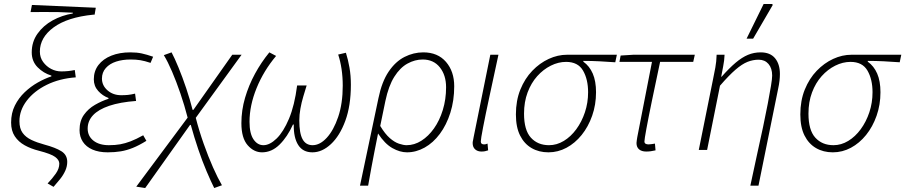

<svg xmlns="http://www.w3.org/2000/svg" viewBox="-20 -756 4564 968"><path d="M250 186 220 169Q244 144 261.5 119Q279 94 279 69Q279 51 258.5 35.5Q238 20 176 4Q136 -6 104.5 -23.5Q73 -41 54.5 -69Q36 -97 36 -138Q36 -186 55 -224Q74 -262 104.5 -291Q135 -320 170.5 -340Q206 -360 239 -371V-375Q199 -387 169.5 -417Q140 -447 140 -492Q140 -545 169 -586Q198 -627 245 -653Q292 -679 347 -688V-692Q313 -694 275 -695Q237 -696 200 -695.5Q163 -695 134 -695L141 -731L463 -717L457 -682H450Q320 -669 250.5 -618Q181 -567 181 -496Q181 -466 197.5 -443.5Q214 -421 238 -408.5Q262 -396 289 -396Q325 -396 357 -403L362 -366Q280 -360 216 -328.5Q152 -297 115 -248.5Q78 -200 78 -145Q78 -108 94 -86Q110 -64 138.5 -50.5Q167 -37 204 -27Q260 -12 289.5 6.5Q319 25 319 60Q319 83 309 105Q299 127 282.5 147.5Q266 168 250 186Z M523 12Q478 12 446 -2Q414 -16 397.5 -41.5Q381 -67 381 -100Q381 -146 403 -177Q425 -208 459 -227.5Q493 -247 527 -258V-262Q497 -273 475 -297.5Q453 -322 453 -356Q453 -398 476.5 -428.5Q500 -459 541.5 -475.5Q583 -492 637 -492Q670 -492 695 -486.5Q720 -481 752 -470L739 -439Q709 -449 687.5 -452.5Q666 -456 638 -456Q598 -456 565.5 -445.5Q533 -435 513.5 -413Q494 -391 494 -360Q494 -325 522 -300.5Q550 -276 591 -276Q610 -276 625 -277.5Q640 -279 661 -284L666 -247Q585 -241 530.5 -222.5Q476 -204 449 -175Q422 -146 422 -108Q422 -70 451 -47Q480 -24 529 -24Q561 -24 586 -28.5Q611 -33 638.5 -43.5Q666 -54 702 -74L718 -46Q681 -23 650 -10.5Q619 2 589 7Q559 12 523 12Z M712 192 667 185 926 -163Q910 -225 889.5 -285Q869 -345 847.5 -395Q826 -445 806 -478L845 -492Q860 -464 880 -415.5Q900 -367 919 -310.5Q938 -254 951 -202H955L1151 -480H1198L967 -162Q984 -96 1007 -31Q1030 34 1054 88Q1078 142 1099 178L1060 192Q1043 158 1021.5 107.5Q1000 57 979.5 -3.5Q959 -64 942 -126H938Z M1301 12Q1260 12 1228.5 -24Q1197 -60 1197 -135Q1197 -200 1215.5 -263Q1234 -326 1265.5 -384Q1297 -442 1338 -492L1372 -474Q1309 -399 1273.5 -311.5Q1238 -224 1238 -142Q1238 -83 1258 -53.5Q1278 -24 1308 -24Q1340 -24 1374.5 -57.5Q1409 -91 1437 -157.5Q1465 -224 1478 -325H1526Q1518 -299 1509 -269Q1500 -239 1494.5 -208Q1489 -177 1489 -149Q1489 -84 1505.5 -54Q1522 -24 1556 -24Q1593 -24 1627.5 -61.5Q1662 -99 1685 -166.5Q1708 -234 1708 -324Q1708 -368 1702 -408Q1696 -448 1685 -481L1724 -490Q1735 -455 1742 -415Q1749 -375 1749 -329Q1749 -223 1721 -147Q1693 -71 1648.5 -29.5Q1604 12 1555 12Q1507 12 1483.5 -25Q1460 -62 1461 -128H1457Q1429 -66 1389.5 -27Q1350 12 1301 12Z M1795 180 1888 -261Q1905 -344 1939.5 -395Q1974 -446 2019.5 -469Q2065 -492 2114 -492Q2187 -492 2228.5 -444Q2270 -396 2270 -321Q2270 -249 2250.5 -187.5Q2231 -126 2197.5 -81Q2164 -36 2121 -12Q2078 12 2032 12Q1996 12 1958 -9.5Q1920 -31 1886 -83Q1876 -33 1868 7.5Q1860 48 1852.5 88.5Q1845 129 1836 180ZM2030 -24Q2069 -24 2104.5 -46.5Q2140 -69 2168 -108.5Q2196 -148 2212.5 -201.5Q2229 -255 2229 -316Q2229 -377 2197.5 -416.5Q2166 -456 2111 -456Q2072 -456 2034.5 -435.5Q1997 -415 1968 -369Q1939 -323 1923 -247L1897 -121Q1921 -81 1945 -60Q1969 -39 1991.5 -31.5Q2014 -24 2030 -24Z M2407 8Q2388 8 2375.5 -3Q2363 -14 2363 -35Q2363 -41 2365 -49Q2367 -57 2368 -65L2452 -480H2493Q2468 -364 2447.5 -269Q2427 -174 2415.5 -114Q2404 -54 2404 -43Q2404 -35 2408.5 -31.5Q2413 -28 2420 -28Q2423 -28 2427 -28.5Q2431 -29 2438 -32L2441 2Q2433 5 2425 6.5Q2417 8 2407 8Z M2745 12Q2697 12 2660 -9.5Q2623 -31 2602 -73Q2581 -115 2581 -179Q2581 -249 2603.5 -304.5Q2626 -360 2663.5 -399Q2701 -438 2746.5 -459Q2792 -480 2839 -480H3090L3082 -442Q3041 -445 3001.5 -447Q2962 -449 2921 -449V-445Q2952 -423 2968.5 -385Q2985 -347 2985 -291Q2985 -228 2965.5 -172.5Q2946 -117 2912.5 -75.5Q2879 -34 2836 -11Q2793 12 2745 12ZM2748 -24Q2787 -24 2822.5 -45.5Q2858 -67 2885.5 -104.5Q2913 -142 2929 -190Q2945 -238 2945 -291Q2945 -356 2919.5 -400Q2894 -444 2834 -444Q2795 -444 2757 -425Q2719 -406 2688.5 -372Q2658 -338 2640 -290Q2622 -242 2622 -183Q2622 -100 2656.5 -62Q2691 -24 2748 -24Z M3238 8Q3215 8 3202 -3Q3189 -14 3189 -35Q3189 -41 3190.5 -49Q3192 -57 3193 -65L3267 -444H3103L3109 -476L3173 -480H3483L3475 -444H3308Q3285 -336 3267 -249Q3249 -162 3239 -107.5Q3229 -53 3229 -43Q3229 -35 3234.5 -31.5Q3240 -28 3250 -28Q3258 -28 3266 -29.5Q3274 -31 3282 -32L3285 2Q3271 5 3261 6.5Q3251 8 3238 8Z M3763 180Q3780 99 3796.5 24.5Q3813 -50 3827 -115.5Q3841 -181 3851 -234Q3861 -287 3867 -323Q3873 -359 3873 -375Q3873 -412 3854.5 -433.5Q3836 -455 3805 -455Q3776 -455 3748.5 -444Q3721 -433 3688 -404.5Q3655 -376 3610 -324L3545 0H3503L3575 -357Q3581 -386 3586.5 -415.5Q3592 -445 3593 -480H3633Q3632 -451 3626 -421.5Q3620 -392 3616 -369H3618Q3657 -413 3689 -440Q3721 -467 3751 -479.5Q3781 -492 3815 -492Q3863 -492 3887.5 -462.5Q3912 -433 3912 -383Q3912 -367 3910 -349Q3908 -331 3903 -308L3804 180ZM3744 -561 3830 -736H3873L3876 -731L3777 -561Z M4179 12Q4131 12 4094 -9.5Q4057 -31 4036 -73Q4015 -115 4015 -179Q4015 -249 4037.5 -304.5Q4060 -360 4097.5 -399Q4135 -438 4180.5 -459Q4226 -480 4273 -480H4524L4516 -442Q4475 -445 4435.5 -447Q4396 -449 4355 -449V-445Q4386 -423 4402.5 -385Q4419 -347 4419 -291Q4419 -228 4399.5 -172.5Q4380 -117 4346.5 -75.5Q4313 -34 4270 -11Q4227 12 4179 12ZM4182 -24Q4221 -24 4256.5 -45.5Q4292 -67 4319.5 -104.5Q4347 -142 4363 -190Q4379 -238 4379 -291Q4379 -356 4353.5 -400Q4328 -444 4268 -444Q4229 -444 4191 -425Q4153 -406 4122.5 -372Q4092 -338 4074 -290Q4056 -242 4056 -183Q4056 -100 4090.5 -62Q4125 -24 4182 -24Z"/></svg>

Font: Source Sans 3 Light
Style: Italic
Weight: 300
Italic angle: -11°
Designer: Paul D. Hunt
Foundry: Adobe
Version: Version 3.046;hotconv 1.0.118;makeotfexe 2.5.65603